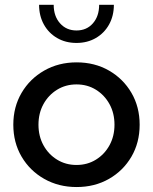

<svg xmlns="http://www.w3.org/2000/svg" viewBox="-20 -752 623 782"><path d="M292 9.8Q218.8 9.8 160.2 -23.4Q101.6 -56.6 67.9 -114Q34.2 -171.4 34.2 -244.1Q34.2 -316.4 67.9 -373.8Q101.6 -431.2 160.2 -464.6Q218.8 -498 292 -498Q365.7 -498 423.8 -464.6Q481.9 -431.2 515.4 -373.8Q548.8 -316.4 548.8 -244.1Q548.8 -171.4 515.4 -114Q481.9 -56.6 423.8 -23.4Q365.7 9.8 292 9.8ZM291.5 -80.1Q335.9 -80.1 370.8 -101.8Q405.8 -123.5 426 -160.4Q446.3 -197.3 446.3 -244.1Q446.3 -291 426 -327.9Q405.8 -364.7 370.8 -386.5Q335.9 -408.2 291.5 -408.2Q247.6 -408.2 212.4 -386.5Q177.2 -364.7 157 -327.9Q136.7 -291 136.7 -244.1Q136.7 -197.3 157 -160.4Q177.2 -123.5 212.4 -101.8Q247.6 -80.1 291.5 -80.1ZM443.8 -732.4Q443.8 -687.5 424.3 -652.3Q404.8 -617.2 370.4 -597.2Q335.9 -577.1 291.5 -577.1Q247.1 -577.1 212.6 -597.2Q178.2 -617.2 158.7 -652.3Q139.2 -687.5 139.2 -732.4H198.7Q198.7 -686 224.6 -657Q250.5 -627.9 291.5 -627.9Q333 -627.9 358.4 -657Q383.8 -686 383.8 -732.4Z"/></svg>

Font: Kumbh Sans Medium
Style: Regular
Weight: 500
Version: Version 1.005